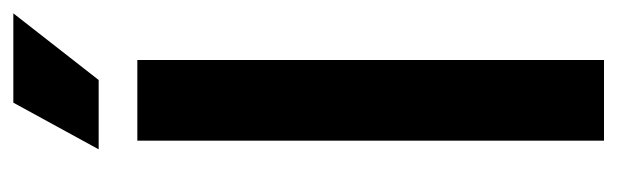

<svg xmlns="http://www.w3.org/2000/svg" viewBox="-339 -587 926 288"><g transform="rotate(-90 124.0 -443.0)"><path d="M57 0V-700H178V0ZM44 -758 114 -886H248L148 -758Z"/></g></svg>

Font: Space Grotesk Frontify SemiBold
Style: Regular
Weight: 600
Designer: Florian Karsten
Version: Version 2.000